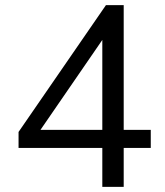

<svg xmlns="http://www.w3.org/2000/svg" viewBox="-20 -725 640 745"><path d="M377 0V-151H52V-213L391 -705H460V-221H565V-151H460V0ZM377 -221V-570L137 -221Z"/></svg>

Font: Nunito Sans
Style: Regular
Weight: 400
Designer: Vernon Adams
Foundry: Vernon Adams
Version: Version 3.101; ttfautohint (v1.8.4.7-5d5b);gftools[0.9.27]